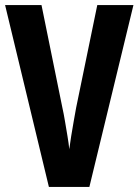

<svg xmlns="http://www.w3.org/2000/svg" viewBox="-20 -734 544 754"><path d="M504 -714 331 0H172L0 -714H143L225 -311Q230 -289 235 -259Q240 -229 245 -199.5Q250 -170 252 -148Q255 -170 259.5 -199Q264 -228 269.5 -258Q275 -288 279 -311L362 -714Z"/></svg>

Font: Noto Sans Display ExtraCondensed
Style: Regular
Weight: 400
Width: 2
Version: Version 2.003